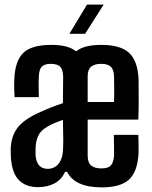

<svg xmlns="http://www.w3.org/2000/svg" viewBox="-20 -802 656 830"><path d="M145 7Q92 7 62 -23Q32 -53 27 -121Q27 -132 26.5 -145Q26 -158 27 -169Q31 -222 61.5 -256.5Q92 -291 155 -318Q179 -329 203 -338.5Q227 -348 252 -356Q252 -385 252.5 -413Q253 -441 253 -469Q253 -498 241.5 -512Q230 -526 199 -526Q173 -526 161 -514Q149 -502 148 -473Q147 -459 147 -429.5Q147 -400 148 -382H43Q42 -394 41.5 -418.5Q41 -443 42 -461Q45 -538 80.5 -573Q116 -608 202 -608Q275 -608 309 -580Q328 -595 355 -601.5Q382 -608 418 -608Q500 -608 537.5 -574Q575 -540 579 -461Q579 -441 579.5 -390.5Q580 -340 578 -285H359Q359 -248 359 -210.5Q359 -173 359 -130Q359 -99 374 -86.5Q389 -74 419 -74Q447 -74 459 -86.5Q471 -99 473 -130Q473 -146 473 -168.5Q473 -191 472 -219H578Q579 -205 579 -182Q579 -159 579 -141Q575 -61 538.5 -26.5Q502 8 420 8Q304 8 270 -59H261Q246 -25 215 -9Q184 7 145 7ZM359 -361H473Q474 -395 473.5 -425Q473 -455 473 -473Q472 -501 459 -513.5Q446 -526 418 -526Q388 -526 373.5 -513.5Q359 -501 359 -473Q359 -442 359 -414.5Q359 -387 359 -361ZM187 -72Q202 -72 217 -80Q232 -88 242.5 -109Q253 -130 253 -171Q254 -197 253 -225.5Q252 -254 252 -284Q236 -278 218 -271Q200 -264 181 -252Q156 -237 146 -216.5Q136 -196 134 -169Q133 -149 134 -129Q139 -72 187 -72ZM280 -656 356 -782H428L348 -656Z"/></svg>

Font: Big Shoulders Display
Style: Bold
Weight: 700
Designer: Patric King
Foundry: XO Type Co
Version: Version 1.000; ttfautohint (v1.8.2)